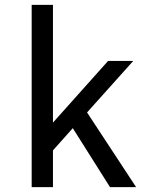

<svg xmlns="http://www.w3.org/2000/svg" viewBox="-20 -774 620 794"><path d="M281 -244 199 -152V0H111V-754H199V-267L427 -522H531L340 -309L543 0H435Z"/></svg>

Font: Amiko
Style: Regular
Weight: 400
Designer: Pablo Impallari, Rodrigo Fuenzalida, Andres Torresi
Foundry: Impallari Type
Version: Version 1.001; ttfautohint (v1.3)